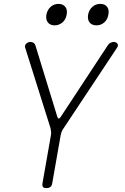

<svg xmlns="http://www.w3.org/2000/svg" viewBox="-20 -955 640 985"><path d="M475 -825Q451 -825 439.5 -840Q428 -855 432 -880Q437 -905 454 -920Q471 -935 495 -935Q518 -935 529.5 -920Q541 -905 536 -880Q532 -855 515 -840Q498 -825 475 -825ZM260 -825Q237 -825 225.5 -840Q214 -855 218 -880Q223 -905 240 -920Q257 -935 280 -935Q303 -935 315 -920Q327 -905 322 -880Q318 -855 300.5 -840Q283 -825 260 -825ZM218 10Q205 10 200.5 4Q196 -2 198 -15L241 -260Q243 -270 242 -279.5Q241 -289 239 -298L109 -711Q107 -717 109 -722.5Q111 -728 115 -731.5Q119 -735 124.5 -737.5Q130 -740 136 -740Q144 -740 151.5 -735.5Q159 -731 162 -721L274 -356Q277 -347 281.5 -347Q286 -347 292 -356L532 -721Q538 -731 547 -735.5Q556 -740 564 -740Q570 -740 574.5 -737.5Q579 -735 582 -731.5Q585 -728 585 -722.5Q585 -717 581 -711L307 -298Q300 -289 296.5 -279.5Q293 -270 291 -260L248 -15Q246 -2 238.5 4Q231 10 218 10Z"/></svg>

Font: Maple Mono Thin
Style: Italic
Weight: 250
Italic angle: -10°
Monospace: yes
Designer: subframe7536
Version: Version 7.000